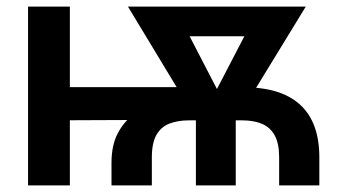

<svg xmlns="http://www.w3.org/2000/svg" viewBox="-20 -561 1036 581"><path d="M317.4 0V-68.4Q317.4 -121.6 336.4 -157.7Q355.5 -193.8 386.7 -216.8Q418 -239.7 453.9 -252Q489.7 -264.2 524.2 -268.8Q558.6 -273.4 584 -273.4L712.9 -296.9Q829.1 -297.9 887.7 -244.6Q946.3 -191.4 946.3 -85V0H824.7V-85Q824.7 -126.5 811.5 -150.9Q798.3 -175.3 773.4 -186Q748.5 -196.8 712.9 -196.8H551.8Q518.1 -196.8 492.7 -187Q467.3 -177.2 453.4 -152.8Q439.5 -128.4 439.5 -85V0ZM64.9 0V-541H191.4V0ZM123 -196.8V-297.4H564.5V-198.7ZM572.8 0V-260.3H693.4V0ZM572.3 -201.7 367.2 -541H507.3L663.6 -239.3L649.9 -201.7ZM621.1 -201.7 610.8 -242.2 766.1 -541H905.3L697.8 -201.7ZM456.5 -451.2V-541H832.5V-451.2Z"/></svg>

Font: Inter 17pt SemiBold
Style: Regular
Weight: 600
Version: Version 4.001;git-66647c0bb